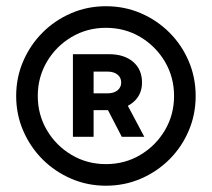

<svg xmlns="http://www.w3.org/2000/svg" viewBox="-20 -757 671 608"><path d="M315.4 -168.9Q256.8 -168.9 205.3 -191.2Q153.8 -213.4 114.7 -252.4Q75.7 -291.5 53.5 -343Q31.2 -394.5 31.2 -453.1Q31.2 -511.7 53.5 -563.2Q75.7 -614.7 114.7 -653.8Q153.8 -692.9 205.3 -715.1Q256.8 -737.3 315.4 -737.3Q374.5 -737.3 426 -715.1Q477.5 -692.9 516.6 -653.8Q555.7 -614.7 577.6 -563.2Q599.6 -511.7 599.6 -453.1Q599.6 -394.5 577.6 -343Q555.7 -291.5 516.6 -252.4Q477.5 -213.4 426 -191.2Q374.5 -168.9 315.4 -168.9ZM315.4 -237.3Q375.5 -237.3 424.3 -266.4Q473.1 -295.4 502.2 -344.5Q531.2 -393.6 531.2 -453.1Q531.2 -512.7 502.2 -561.8Q473.1 -610.8 424.3 -639.9Q375.5 -668.9 315.4 -668.9Q255.9 -668.9 206.8 -639.9Q157.7 -610.8 128.7 -561.8Q99.6 -512.7 99.6 -453.1Q99.6 -393.6 128.7 -344.5Q157.7 -295.4 206.8 -266.4Q255.9 -237.3 315.4 -237.3ZM365.7 -323.7 304.2 -442.4H374L437 -323.7ZM210.9 -323.7V-585.4H325.2Q373 -585.4 401.4 -561.3Q429.7 -537.1 429.7 -495.6Q429.7 -455.6 400.1 -431.9Q370.6 -408.2 321.3 -408.2H252V-461.4H320.3Q340.3 -461.4 352.1 -470.9Q363.8 -480.5 363.8 -495.6Q363.8 -511.2 352.1 -520.8Q340.3 -530.3 320.3 -530.3H276.4V-323.7Z"/></svg>

Font: Inter Khmer Looped
Style: Regular
Weight: 400
Designer: Rasmus Andersson, Sovichet Tep
Foundry: Anagata Design
Version: Version 1.000